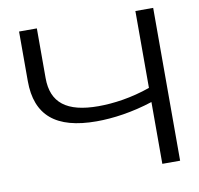

<svg xmlns="http://www.w3.org/2000/svg" viewBox="-76 -750 860 829"><g transform="rotate(-10 354.0 -335.0)"><path d="M60 -670V-453C60 -302 145 -230 323 -230C395 -230 481 -242 570 -271V0H648V-670H570V-333C488 -304 408 -293 342 -293C203 -293 138 -344 138 -452V-670Z"/></g></svg>

Font: LT Wave Light
Style: Regular
Weight: 300
Designer: Daniel Lyons
Version: Version 2.5 (Glyphs App)